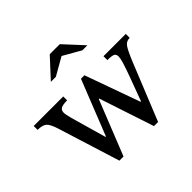

<svg xmlns="http://www.w3.org/2000/svg" viewBox="-183 -994 1218 1218"><g transform="rotate(-45 426.0 -385.0)"><path d="M425 -359 278 10H241L111 -406Q94 -461 75 -478Q56 -495 12 -495V-530H277V-495Q238 -495 222 -486Q206 -477 206 -455Q206 -439 217 -398L285 -159H289L436 -530H467L600 -159H604L664 -321Q705 -432 705 -459Q705 -481 691.5 -488Q678 -495 638 -495V-530H838V-495Q809 -495 792 -473Q775 -451 743 -373L588 10H551L429 -359ZM406 -780H496L615 -651H570L451 -719L332 -651H287Z"/></g></svg>

Font: Libre Baskerville
Style: Regular
Weight: 400
Designer: Pablo Impallari, Rodrigo Fuenzalida
Foundry: Pablo Impallari, Rodrigo Fuenzalida
Version: Version 1.000